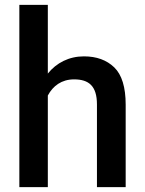

<svg xmlns="http://www.w3.org/2000/svg" viewBox="-20 -770 596 790"><path d="M59.6 -750V0H176.8V-377C197.8 -416.5 233.4 -443.4 284.7 -443.4C345.2 -443.4 378.9 -416.5 378.9 -340.3V0H497.1V-339.4C497.1 -411.1 481.4 -462.4 450.2 -492.7C418.9 -522.9 377.4 -538.1 325.2 -538.1C264.2 -538.1 212.4 -511.7 176.8 -467.3V-750Z"/></svg>

Font: Vazirmatn Medium
Style: Regular
Weight: 500
Designer: Saber Rastikerdar
Foundry: Saber Rastikerdar
Version: Version 33.003